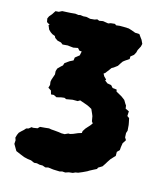

<svg xmlns="http://www.w3.org/2000/svg" viewBox="-107 -691 721 859"><g transform="rotate(15 254.0 -262.0)"><path d="M221 88 197 85 184 88 170 83H156L143 80L130 81L114 74L98 72L81 68L61 60L40 51L34 41L23 22L24 5L20 -6L24 -20L29 -31L38 -40L48 -49L56 -58L67 -61L78 -70L85 -69L105 -72L114 -81L137 -83L155 -85L166 -83L180 -82L201 -80L214 -78H229L244 -85H252L265 -89L272 -92L286 -98L302 -103L303 -112L312 -126L320 -135L330 -146L338 -157L332 -165L328 -188L324 -198L315 -218L306 -223L294 -229L280 -234L257 -242L247 -236H224L195 -231L186 -235L171 -233L151 -228L137 -235L124 -234L119 -251L105 -260L109 -274L107 -288L109 -299L118 -325L117 -340L121 -353L134 -366L142 -373L146 -385L166 -399L182 -407L184 -421L203 -436L207 -455L196 -456L187 -466L166 -462L147 -464L140 -465L116 -463L107 -470L90 -474L77 -483L73 -491L60 -496L50 -503L41 -512L33 -531L38 -533L23 -542L20 -558L25 -569L36 -582L47 -599L62 -600L76 -607L97 -608L115 -609L136 -611L151 -609L159 -611L173 -609L187 -610L206 -606L226 -608L237 -612L247 -608L264 -611L289 -607L300 -611L319 -613L325 -608L342 -610H361L384 -609L400 -604L416 -598L436 -597L446 -583L452 -575L460 -558L457 -545L447 -526L444 -514L437 -501L423 -490V-478L405 -466L396 -459L389 -449L380 -435L364 -423L355 -418L347 -407L333 -389L327 -385L333 -374L345 -362L342 -357L355 -347L373 -344L383 -333L402 -331L404 -322L424 -311L431 -307L447 -295L456 -280L461 -273L463 -259L480 -251L479 -229L489 -222L493 -203L495 -192L497 -166L493 -154L494 -134L501 -123L490 -106L487 -87L486 -73L475 -62V-43L469 -37L456 -23L446 -8L440 2L430 17L412 28L409 35L395 42L378 51L370 56L351 65L332 73L320 75L309 80L291 82L276 87L262 86L251 89Z"/></g></svg>

Font: Winky Rough
Style: Bold
Weight: 700
Designer: Simon Atzbach
Foundry: typofactur
Version: Version 1.206; ttfautohint (v1.8.4.7-5d5b)